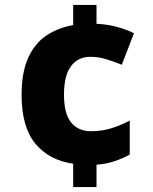

<svg xmlns="http://www.w3.org/2000/svg" viewBox="-20 -744 618 774"><path d="M369 -648Q414 -646 452 -635.5Q490 -625 520 -610L471 -483Q436 -497 406 -506Q376 -515 345 -515Q294 -515 266 -477Q238 -439 238 -363Q238 -285 267 -250Q296 -215 346 -215Q390 -215 427.5 -226.5Q465 -238 503 -258V-121Q472 -104 440 -93.5Q408 -83 369 -80V10H275V-84Q178 -98 122.5 -165Q67 -232 67 -362Q67 -451 93 -509.5Q119 -568 166 -600Q213 -632 275 -643V-724H369Z"/></svg>

Font: Noto Sans Tamil ExtraBold
Style: Regular
Weight: 800
Designer: Jelle Bosma - Monotype Design Team
Foundry: Monotype Imaging Inc.
Version: Version 2.004; ttfautohint (v1.8.4.7-5d5b)